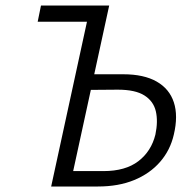

<svg xmlns="http://www.w3.org/2000/svg" viewBox="-20 -678 713 698"><path d="M166 0 309 -658H377L246 -56H356Q436 -56 483 -92Q530 -128 545 -189Q555 -237 546.5 -273.5Q538 -310 505 -331Q472 -352 408 -352L284 -351L293 -408H428Q503 -408 549.5 -381.5Q596 -355 612 -306Q628 -257 612 -189Q599 -132 562 -89.5Q525 -47 468 -23.5Q411 0 336 0ZM117 -599 129 -658H337L324 -599Z"/></svg>

Font: Ysabeau Infant
Style: Italic
Weight: 400
Italic angle: -12°
Designer: Christian Thalmann (Catharsis Fonts)
Version: Version 2.001;gftools[0.9.30]; featfreeze: ss01,ss02,lnum